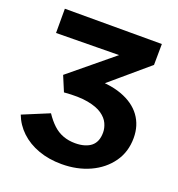

<svg xmlns="http://www.w3.org/2000/svg" viewBox="-124 -760 815 878"><g transform="rotate(20 284.0 -321.5)"><path d="M271 15Q209 15 158 -3.5Q107 -22 71.5 -55.5Q36 -89 19 -134L147 -187Q167 -157 189 -136.5Q211 -116 238 -106Q265 -96 297 -96Q322 -96 342 -102Q362 -108 375 -119Q388 -130 394.5 -146.5Q401 -163 401 -186Q401 -207 391 -229Q381 -251 356 -268.5Q331 -286 286 -294.5Q241 -303 170 -297L139 -371L433 -613L474 -545L43 -540V-658H515L514 -556L250 -331L257 -402Q350 -406 413 -383Q476 -360 508.5 -315.5Q541 -271 541 -210Q541 -142 505 -91.5Q469 -41 408 -13Q347 15 271 15Z"/></g></svg>

Font: Ysabeau Office ExtraBold
Style: Regular
Weight: 800
Designer: Christian Thalmann (Catharsis Fonts)
Version: Version 2.001;gftools[0.9.30]; featfreeze: tnum,lnum,ss02